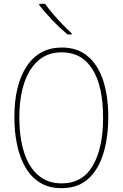

<svg xmlns="http://www.w3.org/2000/svg" viewBox="-20 -972 640 1002"><path d="M301 10Q235 10 188.5 -19Q142 -48 112.5 -99Q83 -150 69 -217Q55 -284 55 -360Q55 -530 120 -627Q185 -724 303 -724Q384 -724 438 -678.5Q492 -633 518.5 -551.5Q545 -470 545 -360Q545 -257 520 -173Q495 -89 441.5 -39.5Q388 10 301 10ZM302 -15Q410 -15 464 -107Q518 -199 518 -358Q518 -522 462.5 -610.5Q407 -699 302 -699Q230 -699 180.5 -656.5Q131 -614 106 -537.5Q81 -461 81 -358Q81 -255 105.5 -177.5Q130 -100 179.5 -57.5Q229 -15 302 -15ZM333 -792Q293 -825 252 -868Q211 -911 185 -945V-952H215Q230 -931 254 -902.5Q278 -874 305 -846Q332 -818 354 -798V-792Z"/></svg>

Font: Noto Sans Mono Thin
Style: Regular
Weight: 100
Designer: Monotype Design Team
Foundry: Monotype Imaging Inc.
Version: Version 2.014